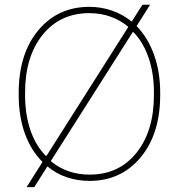

<svg xmlns="http://www.w3.org/2000/svg" viewBox="-20 -750 729 807"><path d="M653.3 -351.1Q653.3 -187 571 -88.4Q488.8 10.3 356.4 10.3Q305.2 10.3 260.3 -5.1Q215.3 -20.5 179.2 -50.8L124 36.6H91.8L158.7 -69.3Q110.4 -117.2 84.5 -189Q58.6 -260.7 58.6 -351.1V-359.9Q58.6 -523.4 140.6 -622.3Q222.7 -721.2 355.5 -721.2Q406.2 -721.2 451.7 -705.1Q497.1 -689 533.7 -659.2L578.6 -730H610.8L554.2 -640.6Q601.1 -592.3 627.2 -520.5Q653.3 -448.7 653.3 -359.9ZM85.4 -351.1Q85.4 -268.6 107.9 -202.9Q130.4 -137.2 172.4 -95.2L175.3 -94.7L519.5 -637.2Q486.3 -665 444.8 -679.9Q403.3 -694.8 355.5 -694.8Q232.4 -694.8 158.9 -603.3Q85.4 -511.7 85.4 -360.8ZM627 -360.8Q627 -441.9 604.5 -507.3Q582 -572.8 541 -614.7L538.1 -615.2L193.4 -72.8Q226.6 -44.9 267.6 -30.5Q308.6 -16.1 356.4 -16.1Q480 -16.1 553.5 -107.7Q627 -199.2 627 -351.1Z"/></svg>

Font: TypoPRO Roboto Slab
Style: Thin
Weight: 250
Designer: Google
Version: Version 1.100263; 2013; ttfautohint (v0.94.20-1c74) -l 8 -r 